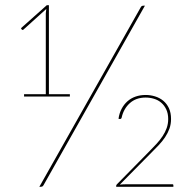

<svg xmlns="http://www.w3.org/2000/svg" viewBox="-20 -722 743 742"><path d="M148 -6Q145.5 -2 142.8 -1Q140 0 137 0H132L524 -694Q527 -700 534 -700H540ZM250 -358V-349H73V-358H157V-671L159 -687.5L71 -608Q67.5 -604.5 64 -608L61 -613L161 -702H169V-358ZM646 -10Q650 -10 650 -6V0H429V-4Q429 -7 432 -10L556 -136Q571.5 -151.5 585 -166.2Q598.5 -181 608.5 -196Q618.5 -211 624.2 -227.2Q630 -243.5 630 -262Q630 -283.5 622.5 -299.2Q615 -315 603 -325.2Q591 -335.5 575.2 -340.2Q559.5 -345 543 -345Q505.5 -345 481.5 -323.2Q457.5 -301.5 450 -267Q448.5 -262 443 -262L438 -263Q441 -284.5 450 -301.5Q459 -318.5 472.5 -330.5Q486 -342.5 504 -348.8Q522 -355 543 -355Q561.5 -355 579.2 -349.5Q597 -344 610.8 -332.8Q624.5 -321.5 632.8 -304Q641 -286.5 641 -262Q641 -242 634.8 -224.8Q628.5 -207.5 618 -191.8Q607.5 -176 593.5 -161.2Q579.5 -146.5 564 -131L443 -8.5Q455.5 -10 474 -10Z"/></svg>

Font: Lato 2
Style: Regular
Weight: 100
Designer: Lukasz Dziedzic with Adam Twardoch and Botio Nikoltchev
Foundry: tyPoland Lukasz Dziedzic
Version: Version 2.015; 2015-08-06; http://www.latofonts.com/